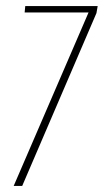

<svg xmlns="http://www.w3.org/2000/svg" viewBox="-20 -611 341 631"><path d="M25 0 271 -570H61L63 -591H301L297 -568L53 0Z"/></svg>

Font: Alumni Sans Thin
Style: Italic
Weight: 100
Italic angle: -8°
Designer: Robert E. Leuschke
Foundry: Robert E. Leuschke
Version: Version 1.016